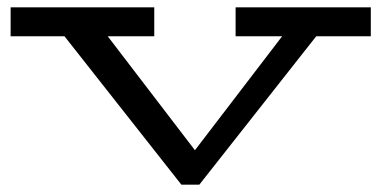

<svg xmlns="http://www.w3.org/2000/svg" viewBox="-20 -491 1041 524"><path d="M992 -392H843L524 13H475L156 -392H9V-471H401V-392H274L512 -81L750 -392H623V-471H992Z"/></svg>

Font: BioRhyme Expanded
Style: Regular
Weight: 400
Width: 7
Designer: Aoife Mooney
Foundry: Aoife Mooney Type
Version: Version 1.000